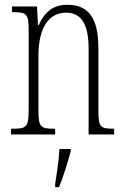

<svg xmlns="http://www.w3.org/2000/svg" viewBox="-20 -563 522 804"><path d="M26 0H211V-24H205C151 -24 141 -31 141 -99V-330C141 -454 189 -510 257 -510C326 -510 351 -452 351 -360V0H458V-24H454C401 -24 392 -31 392 -100V-360C392 -486 352 -543 262 -543C200 -543 167 -511 142 -458H139L135 -536H30V-512H35C90 -512 100 -506 100 -438V-100C100 -31 90 -24 34 -24H26ZM211 208V221H227C244 181 265 113 276 71V61H229C226 113 218 160 211 208Z"/></svg>

Font: Noto Serif Devanagari ExtraCondensed ExtraLight
Style: Regular
Weight: 200
Width: 2
Designer: Universal Thirst, Indian Type Foundry and the Monotype Design Team
Foundry: Monotype Imaging Inc.
Version: Version 2.004